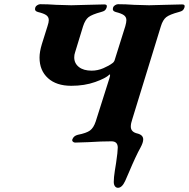

<svg xmlns="http://www.w3.org/2000/svg" viewBox="-20 -675 898 913"><path d="M521 190Q521 169 526 137.5Q531 106 532 100Q540 46 540 27Q540 -3 510 -3Q462 -3 400 1Q354 3 337 3Q331 3 326.5 -1.5Q322 -6 324 -12Q330 -29 350 -34Q391 -42 408 -54.5Q425 -67 435 -97L500 -302Q504 -315 503.5 -319Q503 -323 500 -320Q483 -303 432.5 -285Q382 -267 319 -267Q248 -267 208 -303.5Q168 -340 168 -401Q168 -429 179 -465L206 -551Q212 -569 212 -579Q212 -594 200.5 -602.5Q189 -611 160 -618Q142 -623 148 -640Q150 -646 157.5 -650.5Q165 -655 171 -655Q207 -655 248 -652Q300 -650 319 -650L395 -652Q453 -654 476 -654Q492 -654 487 -639Q484 -630 478.5 -625.5Q473 -621 461 -618Q417 -606 401 -593.5Q385 -581 375 -550L337 -426Q333 -415 333 -402Q333 -374 355 -356.5Q377 -339 416 -339Q444 -339 471 -350.5Q498 -362 515 -375Q524 -381 527 -395L576 -551Q581 -569 581 -579Q581 -594 569.5 -602.5Q558 -611 530 -618Q512 -623 518 -640Q520 -646 527.5 -650.5Q535 -655 541 -655Q578 -655 618 -652Q670 -650 689 -650L765 -652Q823 -654 846 -654Q862 -654 857 -639Q854 -630 848.5 -625.5Q843 -621 831 -618Q786 -606 770 -593Q754 -580 745 -550L609 -108Q602 -88 602 -73Q602 -47 634 -40Q661 -33 661 -12Q661 3 648 27Q627 64 592 147L575 186Q560 218 541 218Q532 218 526.5 210.5Q521 203 521 190Z"/></svg>

Font: EB Garamond ExtraBold
Style: Italic
Weight: 800
Italic angle: -17.2°
Designer: Georg Duffner and Octavio Pardo
Foundry: Georg Duffner
Version: Version 1.000